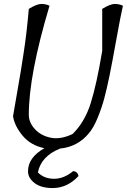

<svg xmlns="http://www.w3.org/2000/svg" viewBox="-20 -755 643 973"><path d="M498 -710Q539 -735 561.5 -735Q584 -735 603 -726Q590 -669 569.5 -554.5Q549 -440 535 -371.5Q521 -303 508 -255Q495 -207 474.5 -157Q454 -107 429 -78Q373 -11 284 -2Q188 37 172 119Q204 151 254 151Q304 151 351 112Q373 114 378 137Q321 198 247 198Q188 198 155 172.5Q122 147 122 113Q122 43 205 -4Q136 -18 95 -67Q54 -116 46 -166Q50 -191 65.5 -278.5Q81 -366 85.5 -395Q90 -424 100 -488Q115 -583 126 -710Q167 -735 189.5 -735Q212 -735 231 -726Q126 -375 126 -174Q126 -134 157 -100.5Q188 -67 237.5 -57Q287 -47 348 -76Q410 -137 440 -233Q470 -329 498 -497Z"/></svg>

Font: Tillana
Style: Regular
Weight: 400
Designer: Lipi Raval (Devanagari, Latin), Jonny Pinhorn (Latin)
Foundry: Indian Type Foundry
Version: Version 2.002;PS 1.0;hotconv 1.0.79;makeotf.lib2.5.61930; tt